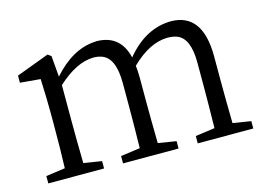

<svg xmlns="http://www.w3.org/2000/svg" viewBox="-76 -670 1128 812"><g transform="rotate(-15 488.0 -264.0)"><path d="M863.3 -44.9 942.4 -32.2V0H699.2V-32.2L784.2 -43.9Q786.1 -155.3 786.1 -227.5V-330.1Q786.1 -437.5 732.4 -458Q714.8 -464.8 690.4 -464.8Q612.3 -463.9 531.2 -384.8Q534.2 -360.4 534.2 -332V-227.5Q534.2 -154.3 536.1 -44.9L615.2 -32.2V0H372.1V-32.2L457 -43.9Q459 -153.3 459 -227.5V-328.1Q459 -442.4 399.4 -460Q384.8 -464.8 366.2 -464.8Q292 -463.9 208 -386.7V-227.5Q208 -154.3 210 -44.9L289.1 -32.2V0H44.9V-32.2L128.9 -43.9Q131.8 -127.9 131.8 -227.5V-283.2Q131.8 -343.8 127.9 -434.6L39.1 -442.4V-473.6L182.6 -527.3L197.3 -516.6L205.1 -424.8Q290 -520.5 385.7 -527.3Q392.6 -528.3 398.4 -528.3Q501 -526.4 525.4 -422.9Q611.3 -527.3 723.6 -528.3Q860.4 -526.4 861.3 -339.8V-227.5Q861.3 -154.3 863.3 -44.9Z"/></g></svg>

Font: GenYoMin JP Regular
Style: Regular
Weight: 400
Version: Version 1.001;PS 1;hotconv 16.6.51;makeotf.lib2.5.65220 DEVE